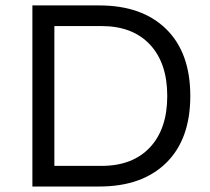

<svg xmlns="http://www.w3.org/2000/svg" viewBox="-20 -680 764 700"><path d="M341.8 -660.2Q498 -660.2 585.9 -574Q673.8 -487.8 673.8 -330.1Q673.8 -172.4 585.9 -86.2Q498 0 341.8 0H98.1V-660.2ZM178.2 -75.2H350.1Q463.4 -75.2 526.6 -142.6Q589.8 -210 589.8 -330.1Q589.8 -450.2 526.6 -517.6Q463.4 -585 350.1 -585H178.2Z"/></svg>

Font: Human Sans
Style: Regular
Weight: 400
Designer: Tim Radville
Foundry: Continuum
Version: Version 1.000;FEAKit 1.0